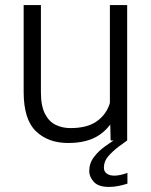

<svg xmlns="http://www.w3.org/2000/svg" viewBox="-20 -548 590 749"><path d="M408.7 -528.3H476.1V0H411.6L408.7 -122.1ZM453.6 -224.6Q453.6 -157.2 432.9 -104.2Q412.1 -51.3 366.5 -20.8Q320.8 9.8 245.6 9.8Q168 9.8 120.1 -36.1Q72.3 -82 72.3 -189.5V-528.3H139.6V-188.5Q139.6 -134.8 155.5 -104Q171.4 -73.2 197.5 -60.8Q223.6 -48.3 254.4 -48.3Q317.4 -48.3 353.8 -72.3Q390.1 -96.2 405.5 -136.5Q420.9 -176.8 420.9 -223.6ZM404.8 181.2Q363.8 181.2 345.9 161.4Q328.1 141.6 328.1 119.6Q328.1 88.9 346.4 64.7Q364.7 40.5 391.4 21.7Q418 2.9 441.4 -12.7L476.1 0Q468.3 5.9 460.2 11.5Q452.1 17.1 444.3 22.9Q420.4 41 402.8 61Q385.3 81.1 385.3 106Q385.3 120.6 396.2 128.9Q407.2 137.2 425.8 137.2Q437.5 137.2 450.4 134.3Q463.4 131.3 477.1 126.5V168.5Q460 173.8 442.1 177.5Q424.3 181.2 404.8 181.2Z"/></svg>

Font: Heebo Light
Style: Regular
Weight: 300
Designer: Oded Ezer
Foundry: Ezer Type House
Version: Version 3.100